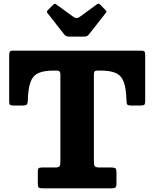

<svg xmlns="http://www.w3.org/2000/svg" viewBox="-20 -1026 840 1046"><path d="M186 -24V-90.5Q186 -105 190.5 -109.2Q195 -113.5 208.5 -113.5H279Q298.5 -113.5 303.8 -119.2Q309 -125 309 -144.5V-621.5Q309 -641.5 290.5 -641.5H272Q218 -641.5 188 -627.2Q158 -613 145.5 -577.2Q133 -541.5 131.5 -477.5Q131 -461 125.2 -456Q119.5 -451 102 -451H54Q39.5 -451 34.8 -455Q30 -459 30 -473V-721.5Q30 -738 33 -744Q36 -750 52.5 -750H750.5Q763 -750 767 -745Q771 -740 771 -726V-476Q771 -459 765.8 -455Q760.5 -451 743 -451H696.5Q678.5 -451 674 -456Q669.5 -461 669 -477.5Q667.5 -541.5 655 -577.2Q642.5 -613 612.8 -627.2Q583 -641.5 529 -641.5H510.5Q499 -641.5 495.2 -636.5Q491.5 -631.5 491.5 -620V-150.5Q491.5 -128 496.2 -120.8Q501 -113.5 523 -113.5H588Q604.5 -113.5 609.5 -108.2Q614.5 -103 614.5 -87V-26Q614.5 -8.5 608.5 -4.2Q602.5 0 586 0H212Q196.5 0 191.2 -4Q186 -8 186 -24ZM331 -837 238.5 -955Q231.5 -962.5 241 -971.5L270.5 -1000.5Q277 -1006 279.2 -1005.8Q281.5 -1005.5 288.5 -1000.5L381 -933.5Q397.5 -922 413.5 -933.5L508 -1002.5Q514 -1007 517.8 -1005.8Q521.5 -1004.5 527 -999.5L553.5 -972.5Q559.5 -966.5 560 -963.8Q560.5 -961 555.5 -954.5L462.5 -836Q455.5 -826.5 436.5 -826.5H358Q339.5 -826.5 331 -837Z"/></svg>

Font: Besley* Heavy
Style: Regular
Weight: 800
Designer: Owen Earl
Foundry: indestructible type*
Version: Version 3.000; ttfautohint (v1.8.3)